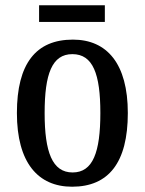

<svg xmlns="http://www.w3.org/2000/svg" viewBox="-20 -697 549 727"><path d="M128 -614H377V-677H128ZM253 10C391 10 464 -81 464 -269C464 -456 385 -547 256 -547C116 -547 44 -456 44 -269C44 -81 124 10 253 10ZM255 -44C178 -44 149 -121 149 -269C149 -417 177 -492 254 -492C332 -492 360 -417 360 -269C360 -121 332 -44 255 -44Z"/></svg>

Font: Noto Serif Condensed Medium
Style: Regular
Weight: 500
Width: 3
Designer: Monotype Design Team
Foundry: Monotype Imaging Inc.
Version: Version 2.015